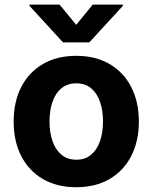

<svg xmlns="http://www.w3.org/2000/svg" viewBox="-20 -792 654 823"><path d="M306.6 10.5Q223.8 10.5 163.6 -24.8Q103.4 -60.1 70.9 -123.4Q38.5 -186.7 38.5 -270.7Q38.5 -355.3 70.9 -418.7Q103.4 -482.1 163.6 -517.4Q223.8 -552.7 306.6 -552.7Q389.6 -552.7 449.9 -517.4Q510.1 -482.1 542.6 -418.7Q575.2 -355.3 575.2 -270.7Q575.2 -186.7 542.6 -123.4Q510.1 -60.1 449.9 -24.8Q389.6 10.5 306.6 10.5ZM307.2 -107.4Q345.1 -107.4 370.4 -128.6Q395.7 -149.8 408.6 -187Q421.5 -224.1 421.5 -271.3Q421.5 -319.1 408.6 -356Q395.7 -392.8 370.4 -413.8Q345.1 -434.8 307.2 -434.8Q269.2 -434.8 243.6 -413.8Q218 -392.8 205.1 -356Q192.2 -319.1 192.2 -271.3Q192.2 -224.1 205.1 -187Q218 -149.8 243.6 -128.6Q269.2 -107.4 307.2 -107.4ZM235.4 -772.3 306.6 -685.5 377.5 -772.3H506.8V-767L362.9 -610.4H250L106.4 -767V-772.3Z"/></svg>

Font: Inter
Style: Regular
Weight: 400
Designer: Rasmus Andersson
Foundry: rsms
Version: Version 4.000;git-8c9346024